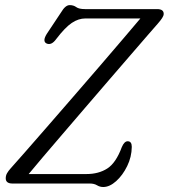

<svg xmlns="http://www.w3.org/2000/svg" viewBox="-20 -736 676 770"><path d="M340 0H30Q3 0 3 -21Q3 -32 8.2 -41.2Q13.5 -50.5 22.5 -60.5Q40 -80 78 -123.2Q116 -166.5 166.2 -224.2Q216.5 -282 272 -346Q327.5 -410 380.2 -471.2Q433 -532.5 475.8 -582.8Q518.5 -633 543 -662H322.5Q294.5 -662 267.8 -644Q241 -626 205.5 -579.5Q186.5 -553 167 -561.5Q149 -570 167.5 -600L225 -686.5Q242 -715.5 259.5 -715.5Q275 -715.5 285.8 -707.5Q296.5 -699.5 321 -699.5H610Q636.5 -699.5 636.5 -680.5Q636.5 -673 630.2 -663.5Q624 -654 613.5 -642Q601 -628 571.8 -594.2Q542.5 -560.5 502.5 -514Q462.5 -467.5 416 -413.8Q369.5 -360 322 -304.5Q274.5 -249 230.5 -197.8Q186.5 -146.5 151.2 -105Q116 -63.5 95 -38H326.5Q375.5 -38 410.2 -60.2Q445 -82.5 468.5 -146Q478.5 -169.5 492 -169.5Q508.5 -169.5 508.5 -147Q508 -106.5 490 -69.8Q472 -33 445.8 -9.5Q419.5 14 394 14Q380.5 14 369 7Q357.5 0 340 0Z"/></svg>

Font: Fraunces 72pt SuperSoft Light
Style: Italic
Weight: 300
Italic angle: -16°
Version: Version 1.000;[b76b70a41]